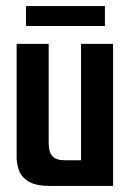

<svg xmlns="http://www.w3.org/2000/svg" viewBox="-20 -615 434 635"><path d="M146 0Q99 0 75 -14.5Q51 -29 43 -51Q35 -73 35 -95V-470H141V-141Q141 -112 153.5 -98.5Q166 -85 194 -85H248V-470H354V0ZM66 -529V-595H327V-529Z"/></svg>

Font: Smooch Sans
Style: Bold
Weight: 700
Designer: Robert E. Leuschke
Foundry: Robert E. Leuschke
Version: Version 1.010